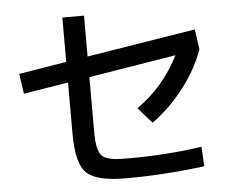

<svg xmlns="http://www.w3.org/2000/svg" viewBox="-55 -844 1109 927"><g transform="rotate(-5 500.0 -380.0)"><path d="M900 -5Q706 20 518 20Q375 20 327.5 -26.5Q280 -73 280 -218V-465L63 -430L49 -527L280 -565V-780H385V-582L912 -667L926 -570Q893 -476 824.5 -387Q756 -298 670 -236L603 -312Q735 -405 808 -551L385 -482V-238Q385 -198 386.5 -174.5Q388 -151 394.5 -130.5Q401 -110 410 -100.5Q419 -91 438.5 -84.5Q458 -78 480.5 -76.5Q503 -75 542 -75Q726 -75 895 -100Z"/></g></svg>

Font: Mplus 1p Medium
Style: Regular
Weight: 500
Version: Version 1.061